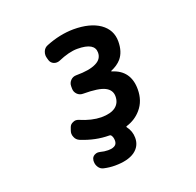

<svg xmlns="http://www.w3.org/2000/svg" viewBox="-160 -932 1319 1295"><g transform="rotate(-20 500.0 -284.0)"><path d="M449.2 196.3Q409.2 196.3 371.1 187.5Q346.7 182.6 334 161.1Q323.2 143.6 323.2 124Q323.2 119.1 323.2 114.3L324.2 111.3Q326.2 90.8 344.7 80.1Q357.4 73.2 370.1 73.2Q377 73.2 384.8 75.2Q413.1 83 440.4 83Q479.5 83 495.1 67.4Q505.9 56.6 505.9 37.1Q505.9 12.7 494.1 -2.9Q490.2 -7.8 482.4 -7.8H481.4Q383.8 -7.8 283.2 -48.8Q259.8 -58.6 251 -81.1Q245.1 -93.8 245.1 -106.4Q245.1 -117.2 249 -127.9L255.9 -147.5Q262.7 -168.9 284.2 -176.8Q293.9 -181.6 303.7 -181.6Q314.5 -181.6 325.2 -176.8Q405.3 -142.6 473.6 -141.6Q542 -141.6 577.1 -168Q611.3 -194.3 611.3 -242.2Q611.3 -287.1 568.4 -309.6Q524.4 -333 411.1 -333Q386.7 -333 370.1 -350.1Q353.5 -367.2 353.5 -390.6V-408.2Q353.5 -431.6 370.1 -448.7Q386.7 -465.8 411.1 -465.8Q506.8 -465.8 554.7 -490.2Q601.6 -512.7 601.6 -559.6Q601.6 -594.7 572.3 -612.3Q541 -630.9 477.5 -630.9Q418.9 -630.9 337.9 -595.7Q328.1 -591.8 317.4 -591.8Q306.6 -591.8 296.9 -595.7Q276.4 -604.5 269.5 -626L264.6 -643.6Q261.7 -654.3 261.7 -664.1Q261.7 -677.7 267.6 -691.4Q277.3 -713.9 300.8 -722.7Q400.4 -762.7 498 -763.7Q617.2 -763.7 686.5 -715.8Q755.9 -667 755.9 -584Q755.9 -508.8 717.8 -463.9Q690.4 -432.6 643.6 -413.1Q642.6 -412.1 642.6 -410.2Q642.6 -408.2 644.5 -408.2Q768.6 -371.1 768.6 -235.4Q768.6 -152.3 720.7 -96.7Q700.2 -72.3 673.3 -54.7Q646.5 -37.1 614.3 -27.3Q607.4 -25.4 611.3 -19.5Q640.6 18.6 640.6 66.4Q640.6 127 590.8 162.1Q541 196.3 449.2 196.3Z"/></g></svg>

Font: Rounded Mgen+ 1m bold
Style: Bold
Weight: 700
Designer: [Source Han Sans]
Ryoko NISHIZUKA  (kana & ideographs); Paul D. Hunt (Latin, Greek & Cyrillic); Wenlong ZHANG  (bopomofo
Version: Version 1.059.20150602